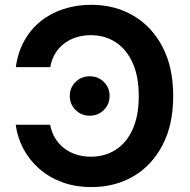

<svg xmlns="http://www.w3.org/2000/svg" viewBox="-20 -757 778 787"><path d="M355 9.8Q288.1 9.8 233.9 -10.5Q179.7 -30.8 139.6 -66.4Q99.6 -102.1 75.4 -147.9Q51.3 -193.8 44.4 -245.6H185.5Q191.4 -214.4 206.3 -190.2Q221.2 -166 243.2 -149.2Q265.1 -132.3 293 -123.5Q320.8 -114.7 352.5 -114.7Q410.2 -114.7 454.3 -143.1Q498.5 -171.4 523.7 -226.8Q548.8 -282.2 548.8 -363.3Q548.8 -443.4 523.9 -498.8Q499 -554.2 454.8 -583.5Q410.6 -612.8 352.1 -612.8Q320.3 -612.8 292.5 -604Q264.6 -595.2 242.7 -578.4Q220.7 -561.5 206.1 -537.4Q191.4 -513.2 186 -481.9H44.9Q53.2 -542.5 79.6 -589.8Q106 -637.2 147 -670.2Q188 -703.1 241 -720.2Q293.9 -737.3 355 -737.3Q450.2 -737.3 526.1 -693.1Q602.1 -648.9 646 -565.2Q689.9 -481.4 689.9 -363.3Q689.9 -245.6 646.2 -162.1Q602.5 -78.6 526.9 -34.4Q451.2 9.8 355 9.8ZM347.7 -282.7Q313.5 -282.7 289.8 -306.2Q266.1 -329.6 266.1 -363.8Q266.1 -397.9 289.8 -421.1Q313.5 -444.3 347.7 -444.3Q382.3 -444.3 405.8 -421.1Q429.2 -397.9 429.2 -363.8Q429.2 -329.6 405.8 -306.2Q382.3 -282.7 347.7 -282.7Z"/></svg>

Font: Inter
Style: 650
Weight: 650
Designer: Rasmus Andersson
Foundry: rsms
Version: Version 4.001;git-66647c0bb